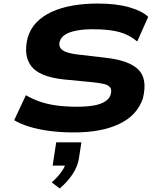

<svg xmlns="http://www.w3.org/2000/svg" viewBox="-20 -736 888 1083"><path d="M396 11Q324 11 259 2.5Q194 -6 143.5 -22Q93 -38 60 -58L126 -199Q162 -178 204.5 -163Q247 -148 299.5 -141Q352 -134 415 -134Q472 -134 512 -141.5Q552 -149 575 -165Q598 -181 604 -202Q612 -230 601 -243.5Q590 -257 565.5 -262.5Q541 -268 505 -272L339 -288Q202 -303 156.5 -362.5Q111 -422 136 -523Q151 -574 186 -610Q221 -646 272.5 -669.5Q324 -693 389.5 -704.5Q455 -716 533 -716Q636 -716 709 -695Q782 -674 816 -641L754 -502Q711 -539 654 -555Q597 -571 504 -571Q452 -571 412 -563.5Q372 -556 348 -541Q324 -526 317 -502Q308 -471 333 -453Q358 -435 423 -428L578 -410Q709 -395 761 -343Q813 -291 786 -181Q770 -134 738 -98.5Q706 -63 656 -38.5Q606 -14 541.5 -1.5Q477 11 396 11ZM317 327 272 293Q309 259 329.5 229Q350 199 353 174L376 198H277L297 67H439L425 159Q417 205 389 247Q361 289 317 327Z"/></svg>

Font: Nunito Sans 7pt Expanded ExtraBold
Style: Italic
Weight: 800
Width: 7
Italic angle: -9°
Designer: Vernon Adams
Foundry: Vernon Adams
Version: Version 3.101;gftools[0.9.27]